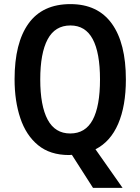

<svg xmlns="http://www.w3.org/2000/svg" viewBox="-20 -796 683 935"><path d="M593 -409Q593 -280 555.5 -193Q518 -106 445 -69L577 119H433L330 -42Q322 -41 316 -41Q224 -41 165.5 -89Q107 -137 79 -220.5Q51 -304 51 -410Q51 -587 119 -681.5Q187 -776 323 -776Q456 -776 524.5 -681Q593 -586 593 -409ZM176 -409Q176 -281 212 -213.5Q248 -146 322 -146Q396 -146 431.5 -212.5Q467 -279 467 -409Q467 -539 431.5 -605.5Q396 -672 323 -672Q248 -672 212 -604.5Q176 -537 176 -409Z"/></svg>

Font: Noto Sans Tamil UI Condensed SemiBold
Style: Regular
Weight: 600
Width: 3
Designer: Jelle Bosma - Monotype Design Team
Foundry: Monotype Imaging Inc.
Version: Version 2.004; ttfautohint (v1.8.4.7-5d5b)